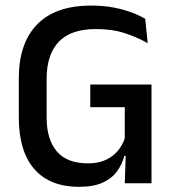

<svg xmlns="http://www.w3.org/2000/svg" viewBox="-20 -672 638 704"><path d="M270 13Q197 13 147.8 -16.8Q98.5 -46.5 73.8 -103.2Q49 -160 49 -240.5V-385Q49 -513.5 116.2 -582.5Q183.5 -651.5 314 -651.5Q359 -651.5 396 -644.5Q433 -637.5 462.2 -626.5Q491.5 -615.5 512.5 -603L521.5 -513.5Q486.5 -534 439.5 -549.8Q392.5 -565.5 332 -565.5Q240 -565.5 195.5 -518.8Q151 -472 151 -383V-241Q151 -160.5 188.5 -116.8Q226 -73 302.5 -73Q340 -73 367.2 -85.5Q394.5 -98 412 -119Q429.5 -140 437.5 -165V-314L452.5 -279H311V-362H535.5V-100L436 -100.5Q428 -70 409.2 -44Q390.5 -18 356.8 -2.5Q323 13 270 13ZM442 -132H535.5V0H437.5Z"/></svg>

Font: Anek Tamil Medium
Style: Regular
Weight: 500
Designer: Aadarsh Rajan (Tamil), Yesha Goshar (Latin)
Foundry: Ek Type
Version: Version 1.003